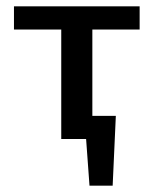

<svg xmlns="http://www.w3.org/2000/svg" viewBox="-20 -438 484 605"><path d="M219 0V-73H345L302 0ZM262 147 246 -73H345L335 147ZM173 0V-418H271V0ZM24 -345V-418H420V-345Z"/></svg>

Font: Ysabeau Infant SemiBold
Style: Regular
Weight: 600
Designer: Christian Thalmann (Catharsis Fonts)
Version: Version 2.002; featfreeze: ss01,ss02,lnum